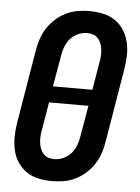

<svg xmlns="http://www.w3.org/2000/svg" viewBox="-53 -785 607 835"><g transform="rotate(5 250.0 -367.5)"><path d="M206 8Q176 8 147 2Q118 -4 95 -19.5Q72 -35 56 -58.5Q40 -82 33.5 -110Q27 -138 27 -167.5Q27 -197 32 -228L86 -552Q90 -578 98.5 -603Q107 -628 121.5 -650.5Q136 -673 156.5 -691.5Q177 -710 201.5 -722Q226 -734 252 -738.5Q278 -743 303 -743Q333 -743 362 -737Q391 -731 414.5 -715.5Q438 -700 453.5 -676.5Q469 -653 476 -625Q483 -597 482.5 -567.5Q482 -538 477 -507L423 -183Q419 -157 410.5 -132Q402 -107 387.5 -84.5Q373 -62 352.5 -43.5Q332 -25 307.5 -13Q283 -1 257 3.5Q231 8 206 8ZM174 -403H346L366 -523Q369 -537 370 -551.5Q371 -566 369.5 -579.5Q368 -593 363.5 -605.5Q359 -618 350.5 -628Q342 -638 329 -642.5Q316 -647 302 -647Q282 -647 262 -638Q242 -629 228 -612.5Q214 -596 207 -576.5Q200 -557 197 -537ZM207 -88Q227 -88 247 -97Q267 -106 281 -122.5Q295 -139 302 -158.5Q309 -178 312 -198L335 -332H163L143 -212Q140 -198 139 -183.5Q138 -169 139.5 -155.5Q141 -142 145.5 -129.5Q150 -117 158.5 -107Q167 -97 180 -92.5Q193 -88 207 -88Z"/></g></svg>

Font: Iosevka Curly
Style: Bold Italic
Weight: 700
Italic angle: -9°
Monospace: yes
Designer: Belleve Invis
Foundry: Belleve Invis
Version: Version 22.1.2; ttfautohint (v1.8.4)